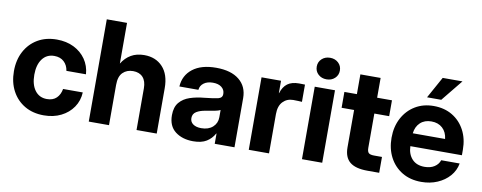

<svg xmlns="http://www.w3.org/2000/svg" viewBox="-63 -1034 3375 1345"><g transform="rotate(10 1624.0 -361.0)"><path d="M287.1 11.7Q209.5 11.7 151.4 -22.2Q93.3 -56.2 60.8 -116.9Q28.3 -177.7 28.3 -257.3Q28.3 -337.4 60.8 -398.2Q93.3 -459 151.4 -493.2Q209.5 -527.3 287.1 -527.3Q355 -527.3 408 -501.2Q460.9 -475.1 492.9 -429Q524.9 -382.8 529.3 -322.8H390.1Q384.3 -362.3 358.2 -386.7Q332 -411.1 289.1 -411.1Q234.9 -411.1 204.1 -369.6Q173.3 -328.1 173.3 -257.3Q173.3 -187 204.1 -145.8Q234.9 -104.5 289.1 -104.5Q332.5 -104.5 357.4 -128.9Q382.3 -153.3 389.2 -193.8H529.3Q526.4 -134.3 494.6 -87.9Q462.9 -41.5 409.4 -14.9Q356 11.7 287.1 11.7Z M750 -286.6V0H606V-727.5H750V-438Q775.9 -480.5 815.2 -503.4Q854.5 -526.4 908.7 -526.4Q990.7 -526.4 1040 -473.4Q1089.4 -420.4 1089.4 -322.8V0H945.8V-296.4Q945.8 -348.1 920.9 -375.2Q896 -402.3 851.1 -402.3Q806.6 -402.3 778.3 -374.5Q750 -346.7 750 -286.6Z M1349.1 8.8Q1272 8.8 1221.9 -29.8Q1171.9 -68.4 1171.9 -145.5Q1171.9 -203.6 1199.7 -236.6Q1227.5 -269.5 1273.4 -284.7Q1319.3 -299.8 1373 -304.7Q1443.8 -312 1472.2 -319.3Q1500.5 -326.7 1500.5 -351.6V-355Q1500.5 -383.3 1478 -401.4Q1455.6 -419.4 1416 -419.4Q1376 -419.4 1351.1 -400.9Q1326.2 -382.3 1323.7 -352.5H1188.5Q1193.4 -432.1 1253.9 -479.2Q1314.5 -526.4 1420.4 -526.4Q1526.4 -526.4 1584.5 -479.2Q1642.6 -432.1 1642.6 -349.6V0H1502V-72.8H1500Q1479.5 -35.2 1443.8 -13.2Q1408.2 8.8 1349.1 8.8ZM1389.2 -91.3Q1440.9 -91.3 1471.2 -118.9Q1501.5 -146.5 1501.5 -188.5V-240.2Q1489.3 -233.4 1460.9 -227.8Q1432.6 -222.2 1397.9 -216.8Q1360.8 -210.9 1335.2 -195.6Q1309.6 -180.2 1309.6 -149.4Q1309.6 -122.1 1331.3 -106.7Q1353 -91.3 1389.2 -91.3Z M1744.1 0V-515.6H1882.8V-427.7H1884.3Q1898.4 -474.1 1928.7 -496.6Q1959 -519 2010.3 -519Q2022.9 -519 2033.4 -518.6Q2043.9 -518.1 2052.7 -518.1V-395.5Q2044.9 -396 2026.9 -397Q2008.8 -397.9 1990.7 -397.9Q1946.3 -397.9 1917.2 -367.7Q1888.2 -337.4 1888.2 -279.3V0Z M2122.6 0V-515.6H2266.6V0ZM2194.3 -580.6Q2158.7 -580.6 2135.3 -602.3Q2111.8 -624 2111.8 -657.2Q2111.8 -690.4 2135.3 -712.2Q2158.7 -733.9 2194.3 -733.9Q2229.5 -733.9 2252.9 -712.2Q2276.4 -690.4 2276.4 -657.2Q2276.4 -624 2252.9 -602.3Q2229.5 -580.6 2194.3 -580.6Z M2671.9 -515.6V-402.8H2566.4V-159.2Q2566.4 -132.8 2576.9 -122.8Q2587.4 -112.8 2616.7 -112.8H2671.9V0H2587.9Q2502.9 0 2462.6 -33.2Q2422.4 -66.4 2422.4 -136.7V-402.8H2333.5V-515.6H2422.4V-656.2H2566.4V-515.6Z M2972.2 11.7Q2894 11.7 2836.2 -22.9Q2778.3 -57.6 2746.3 -118.4Q2714.4 -179.2 2714.4 -257.3Q2714.4 -335.9 2746.8 -397Q2779.3 -458 2836.4 -492.7Q2893.6 -527.3 2967.3 -527.3Q3043.5 -527.3 3100.3 -493.4Q3157.2 -459.5 3189.2 -399.2Q3221.2 -338.9 3221.2 -260.3V-221.7H2854.5Q2856.4 -164.6 2888.2 -130.4Q2919.9 -96.2 2976.6 -96.2Q3018.6 -96.2 3046.6 -114.3Q3074.7 -132.3 3084.5 -162.1H3215.8Q3206.5 -110.8 3172.4 -71.8Q3138.2 -32.7 3086.4 -10.5Q3034.7 11.7 2972.2 11.7ZM2855.5 -313.5H3085.4Q3080.1 -361.8 3049.6 -389.9Q3019 -418 2970.2 -418Q2921.9 -418 2891.6 -389.9Q2861.3 -361.8 2855.5 -313.5ZM2910.2 -579.1 2994.6 -731.9H3135.3L3011.2 -579.1Z"/></g></svg>

Font: Inter Display
Style: Bold
Weight: 700
Designer: Rasmus Andersson
Foundry: rsms
Version: Version 4.001;git-9221beed3